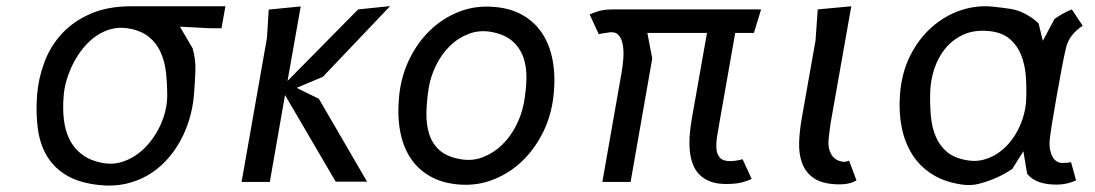

<svg xmlns="http://www.w3.org/2000/svg" viewBox="-20 -580 3490 612"><path d="M98 -275Q102 -328.5 120.8 -379.8Q139.5 -431 175.8 -471Q212 -511 267 -535.5Q322 -560 398.5 -560H698.5L686 -490H648.5L553.5 -495L594 -426Q604 -391.5 602.8 -354Q601.5 -316.5 598 -275Q594.5 -236 583.2 -198.8Q572 -161.5 553.2 -128.2Q534.5 -95 508.8 -67.5Q483 -40 450.8 -21.2Q418.5 -2.5 380.2 6Q342 14.5 298 10Q234 3.5 193.2 -20.5Q152.5 -44.5 130 -82Q107.5 -119.5 100.8 -168.8Q94 -218 98 -275ZM183 -275Q179.5 -235.5 183.5 -199.8Q187.5 -164 201.8 -135.2Q216 -106.5 242.5 -86.8Q269 -67 310.5 -60Q337.5 -55.5 363 -62.2Q388.5 -69 411 -83.8Q433.5 -98.5 452.2 -120.2Q471 -142 484.5 -167.2Q498 -192.5 505.5 -220.2Q513 -248 513 -275Q513 -314.5 508.8 -350.8Q504.5 -387 491 -415.8Q477.5 -444.5 452.5 -464Q427.5 -483.5 386 -490Q358.5 -494 333.5 -487.2Q308.5 -480.5 286.5 -465.2Q264.5 -450 246.5 -428.2Q228.5 -406.5 215.2 -381.2Q202 -356 193.5 -328.8Q185 -301.5 183 -275Z M750 0 831 -459.5 836.5 -549.5 938.5 -559.5 896.5 -322 1121.5 -550 1223.5 -560.5 1009 -335 925.5 -300 996.5 -265 1150 -1H1050L888.5 -277L840 0Z M1448 8.5Q1393 5 1353 -17Q1313 -39 1288.5 -76.2Q1264 -113.5 1255 -164.2Q1246 -215 1252.5 -276.5Q1259 -337.5 1284.5 -390.5Q1310 -443.5 1349.5 -482Q1389 -520.5 1439.8 -541.2Q1490.5 -562 1547.5 -558.5Q1602.5 -555.5 1642.5 -533.8Q1682.5 -512 1707.2 -475.2Q1732 -438.5 1741.5 -388Q1751 -337.5 1744.5 -276.5Q1738 -214 1712 -160.5Q1686 -107 1646.2 -68.2Q1606.5 -29.5 1555.5 -8.8Q1504.5 12 1448 8.5ZM1649.5 -250Q1657 -290 1658 -327.5Q1659 -365 1648.8 -395.5Q1638.5 -426 1615 -447.5Q1591.5 -469 1550 -477.5Q1510 -485.5 1475.2 -472.5Q1440.5 -459.5 1414 -433.5Q1387.5 -407.5 1370 -372Q1352.5 -336.5 1346.5 -299.5Q1340 -258 1339.2 -220.2Q1338.5 -182.5 1348.2 -152.2Q1358 -122 1381 -101.2Q1404 -80.5 1445.5 -73Q1484.5 -65.5 1518.8 -78.8Q1553 -92 1579.8 -117.8Q1606.5 -143.5 1624.5 -178.5Q1642.5 -213.5 1649.5 -250Z M2323.5 -475 2274.5 -196.5Q2270 -170.5 2266 -146.5Q2262 -122.5 2263.8 -104.5Q2265.5 -86.5 2276.2 -76Q2287 -65.5 2311.5 -66.5Q2317 -66.5 2323.2 -67.5Q2329.5 -68.5 2335 -69.5L2347 -72.5L2376 -9.5Q2366.5 -5 2348.2 0.5Q2330 6 2298.5 6.5Q2267.5 7 2246 -0.8Q2224.5 -8.5 2210.2 -22.8Q2196 -37 2188.5 -56.5Q2181 -76 2178.8 -99.5Q2176.5 -123 2178.5 -149.5Q2180.5 -176 2185.5 -203.5L2233.5 -475H2043.5L2059 -393.5L1990 0H1900L1961 -347Q1965.5 -371.5 1967 -395.5Q1968.5 -419.5 1965 -438.2Q1961.5 -457 1951.8 -468Q1942 -479 1924 -477Q1918.5 -476 1912.2 -475.2Q1906 -474.5 1900.5 -473.5Q1894.5 -472 1888.5 -471L1859.5 -534Q1869 -538.5 1887 -544.2Q1905 -550 1935.5 -550H2406L2383 -475Z M2579.5 -451 2586.5 -550 2693.5 -560 2629 -195.5Q2626.5 -182.5 2624.8 -167.2Q2623 -152 2621 -134.5Q2618.5 -108.5 2629 -89.2Q2639.5 -70 2661.5 -65.5Q2672 -63 2677.8 -65Q2683.5 -67 2686.5 -68L2710 -5Q2706.5 -3.5 2701.8 -1Q2697 1.5 2690 3.5Q2683 5.5 2672.8 6.8Q2662.5 8 2648.5 7.5Q2600.5 6 2574 -12.2Q2547.5 -30.5 2536.8 -59.8Q2526 -89 2527.2 -126.2Q2528.5 -163.5 2535.5 -202.5Z M3431 -498Q3387 -469.5 3377.5 -425.5Q3372 -403 3365 -366Q3358 -329 3348.5 -276Q3329.5 -168.5 3326 -134.5Q3324.5 -117 3327 -103.5Q3329.5 -90 3335 -80.2Q3340.5 -70.5 3348.5 -65.5Q3356.5 -60.5 3365.5 -60.5Q3376.5 -60.5 3382 -61.2Q3387.5 -62 3394 -63L3410 -5Q3380 8.5 3348.5 8.5Q3281.5 8.5 3254 -26L3242 -98L3207 -42Q3182.5 -25 3155 -13Q3129.5 -2 3103 5.2Q3076.5 12.5 3048 8.5Q2992.5 1 2953 -23.5Q2913.5 -48 2889 -85.8Q2864.5 -123.5 2854.5 -172.2Q2844.5 -221 2848.5 -276.5Q2853.5 -347.5 2881.2 -402.5Q2909 -457.5 2951 -494.2Q2993 -531 3044.2 -547.8Q3095.5 -564.5 3147.5 -558.5Q3175.5 -555.5 3200 -551.8Q3224.5 -548 3245.5 -537Q3258.5 -530.5 3269.5 -522.8Q3280.5 -515 3290.5 -505.5L3304 -450L3341 -519Q3352 -527.5 3365.8 -535.2Q3379.5 -543 3396.5 -550ZM3251 -263Q3252.5 -300 3249.8 -337Q3247 -374 3234.8 -404.8Q3222.5 -435.5 3198.2 -456.2Q3174 -477 3132 -481Q3086 -485.5 3051.2 -469.8Q3016.5 -454 2993.2 -425.5Q2970 -397 2958 -360.2Q2946 -323.5 2945 -286Q2944 -246 2947.2 -209.5Q2950.5 -173 2963 -144Q2975.5 -115 2999.2 -95.2Q3023 -75.5 3063.5 -69Q3089.5 -64.5 3113.2 -70.5Q3137 -76.5 3157.8 -89.8Q3178.5 -103 3195.2 -122.2Q3212 -141.5 3224 -164.5Q3236 -187.5 3243 -212.8Q3250 -238 3251 -263Z"/></svg>

Font: B612
Style: Italic
Weight: 400
Italic angle: -10°
Designer: Nicolas Chauveau, Thomas Paillot, Jonathan Favre-Lamarine, Jean-Luc Vinot
Foundry: AIRBUS
Version: Version 1.008